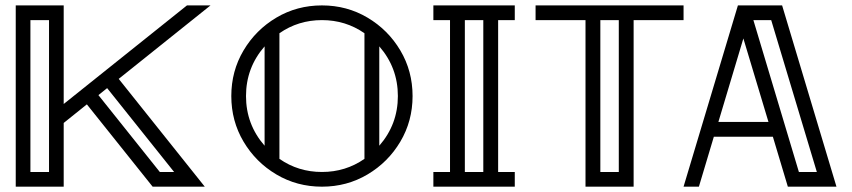

<svg xmlns="http://www.w3.org/2000/svg" viewBox="-20 -701 3200 721"><path d="M164.1 -55.2V-625.5H94.2V-55.2ZM633.8 -55.2 382.3 -370.1 349.6 -343.8 580.1 -55.2ZM749 0H553.2L306.2 -309.1L219.2 -239.3V0H39.1V-680.7H219.2V-310.5L682.1 -680.7H770.5L425.8 -404.8Z M1189 0Q1095.2 0 1017.8 -45.9Q940.4 -91.8 894.5 -169.2Q848.6 -246.6 848.6 -340.3Q848.6 -434.1 894.5 -511.5Q940.4 -588.9 1017.8 -634.8Q1095.2 -680.7 1189 -680.7Q1282.7 -680.7 1360.1 -634.8Q1437.5 -588.9 1483.4 -511.5Q1529.3 -434.1 1529.3 -340.3Q1529.3 -246.6 1483.4 -169.2Q1437.5 -91.8 1360.1 -45.9Q1282.7 0 1189 0ZM973.6 -153.8V-526.9Q903.8 -446.8 903.8 -340.3Q903.8 -233.9 973.6 -153.8ZM1189 -55.2Q1277.8 -55.2 1348.6 -104.5V-576.2Q1277.8 -625.5 1189 -625.5Q1100.1 -625.5 1029.3 -576.2V-104.5Q1100.1 -55.2 1189 -55.2ZM1404.3 -153.8Q1474.1 -233.9 1474.1 -340.3Q1474.1 -446.8 1404.3 -526.9Z M1794.9 -55.2V-625.5H1725.6V-55.2ZM1913.1 0H1607.4V-55.2H1669.9V-625.5H1607.4V-680.7H1913.1V-625.5H1850.6V-55.2H1913.1Z M2359.4 0H2178.7V-625.5H1991.2V-680.7H2546.9V-625.5H2359.4ZM2303.7 -55.2V-625.5H2234.4V-55.2Z M3121.1 0H2938.5L2882.3 -187.5H2660.6L2604.5 0H2546.9L2751 -680.7H2917ZM2865.7 -243.2 2771.5 -556.6 2677.7 -243.2ZM3047.4 -55.2 2876 -625.5H2809.1L2980 -55.2Z"/></svg>

Font: X Company
Style: Regular
Weight: 400
Designer: GGBotNet
Foundry: GGBotNet
Version: 0.90